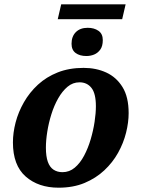

<svg xmlns="http://www.w3.org/2000/svg" viewBox="-20 -861 658 891"><path d="M248 -772 264 -841H563L547 -772ZM381 -601Q350 -601 331 -615Q312 -629 312 -658Q312 -692 332 -712Q352 -732 387 -732Q417 -732 437 -718Q457 -704 457 -675Q457 -647 445.5 -631Q434 -615 417 -608Q400 -601 381 -601ZM252 10Q158 10 99 -42Q40 -94 40 -200Q40 -245 52.5 -293Q65 -341 91 -386.5Q117 -432 156 -468Q195 -504 248 -525Q301 -546 368 -546Q426 -546 473 -524.5Q520 -503 548.5 -457Q577 -411 577 -336Q577 -293 565 -245Q553 -197 528 -152Q503 -107 464 -70.5Q425 -34 372.5 -12Q320 10 252 10ZM270 -62Q302 -62 327 -83Q352 -104 370.5 -139Q389 -174 401 -215Q413 -256 419 -296Q425 -336 425 -368Q425 -427 404.5 -453Q384 -479 349 -479Q318 -479 293.5 -458.5Q269 -438 250 -404.5Q231 -371 218.5 -331Q206 -291 199.5 -250.5Q193 -210 193 -176Q193 -135 202 -110Q211 -85 228.5 -73.5Q246 -62 270 -62Z"/></svg>

Font: Noto Serif
Style: Italic
Weight: 400
Italic angle: -12°
Designer: Monotype Design Team
Foundry: Monotype Imaging Inc.
Version: Version 2.013